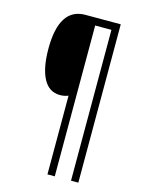

<svg xmlns="http://www.w3.org/2000/svg" viewBox="-131 -836 774 1039"><g transform="rotate(15 256.5 -316.5)"><path d="M413 127H372V-718H281V127H240V-314Q219 -305 194 -305Q132 -305 100.5 -364.5Q69 -424 69 -532Q69 -760 215 -760H413Z"/></g></svg>

Font: Noto Sans Tamil Condensed Light
Style: Regular
Weight: 300
Width: 3
Designer: Jelle Bosma - Monotype Design Team
Foundry: Monotype Imaging Inc.
Version: Version 2.004; ttfautohint (v1.8.4.7-5d5b)